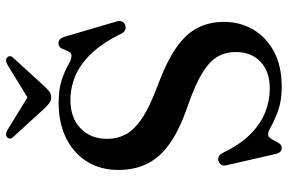

<svg xmlns="http://www.w3.org/2000/svg" viewBox="-176 -748 940 627"><g transform="rotate(-90 293.5 -435.0)"><path d="M323 15.5Q278.5 15.5 247 4.2Q215.5 -7 196 -18Q176.5 -29 168.5 -29Q160.5 -29 155.5 -22.2Q150.5 -15.5 146.2 -6.5Q142 2.5 137 9Q132 15.5 123.5 15.5Q116 15.5 111 10.8Q106 6 103.5 -5L66.5 -166.5Q64.5 -175 68 -181.2Q71.5 -187.5 80 -190.5Q89 -193.5 95.8 -190Q102.5 -186.5 107.5 -176.5Q134.5 -120.5 168.2 -87Q202 -53.5 239.8 -38.5Q277.5 -23.5 317 -23.5Q373 -23.5 404.8 -53.8Q436.5 -84 436.5 -134Q437 -165 423 -191.5Q409 -218 370.2 -242.5Q331.5 -267 257.5 -292.5Q182.5 -318.5 137.2 -350.5Q92 -382.5 71.8 -423.8Q51.5 -465 51.5 -518Q51.5 -576.5 79 -620.5Q106.5 -664.5 155.8 -688.8Q205 -713 270 -713Q317 -713 347 -702.5Q377 -692 395 -681.5Q413 -671 424 -671Q434.5 -671 438.8 -681.5Q443 -692 448 -702.8Q453 -713.5 465 -713.5Q473 -713.5 478.2 -708.5Q483.5 -703.5 487.5 -690L536.5 -523.5Q539.5 -514 536 -506Q532.5 -498 524 -495.5Q515 -492.5 508 -496Q501 -499.5 496.5 -508.5Q466 -570.5 431 -606.8Q396 -643 358 -658.8Q320 -674.5 279.5 -674.5Q222 -674.5 187.5 -641.5Q153 -608.5 153 -554Q153 -522 167.5 -494.2Q182 -466.5 219.8 -441Q257.5 -415.5 327.5 -389.5Q405.5 -360.5 451 -328.8Q496.5 -297 516 -258.2Q535.5 -219.5 535 -170.5Q534.5 -119.5 509.8 -77.2Q485 -35 438 -9.8Q391 15.5 323 15.5ZM308.5 -802.5 184 -879Q168 -889 158.5 -881.5Q154.5 -878.5 154 -872.8Q153.5 -867 160 -860.5L254 -757.5Q263 -748.5 270.5 -743Q278 -737.5 289 -737.5Q300 -737.5 307 -743Q314 -748.5 323 -757.5L417 -860.5Q423.5 -867 423 -872.8Q422.5 -878.5 418.5 -881.5Q409.5 -889 393 -879L268.5 -802.5Z"/></g></svg>

Font: Fraunces 28pt
Style: Regular
Weight: 400
Version: Version 1.000;[b76b70a41]